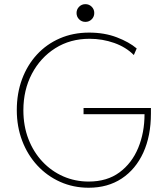

<svg xmlns="http://www.w3.org/2000/svg" viewBox="-20 -882 795 910"><path d="M400.4 7.8Q327.6 7.8 265.4 -20Q203.1 -47.9 157 -97.7Q110.8 -147.5 85.2 -214.6Q59.6 -281.7 59.6 -360.4Q59.6 -439.9 84.5 -506.8Q109.4 -573.7 155 -623.3Q200.7 -672.9 263.7 -700.2Q326.7 -727.5 402.3 -727.5Q475.1 -727.5 533.7 -705.1Q592.3 -682.6 627.9 -652.3L614.3 -621.1Q577.1 -658.7 521.2 -678.5Q465.3 -698.2 404.3 -698.2Q313 -698.2 242.2 -653.6Q171.4 -608.9 131.1 -532.2Q90.8 -455.6 90.8 -359.4Q90.8 -285.2 114.7 -223.1Q138.7 -161.1 181.2 -116Q223.6 -70.8 279.8 -46.1Q335.9 -21.5 400.4 -21.5Q487.3 -21.5 546.1 -64.9Q605 -108.4 635 -180.9Q665 -253.4 665 -340.8H376V-370.1H695.3V-343.8Q695.3 -237.8 659.2 -158.7Q623 -79.6 556.9 -35.9Q490.7 7.8 400.4 7.8ZM384.8 -778.3Q367.2 -778.3 355 -790.5Q342.8 -802.7 342.8 -820.3Q342.8 -837.9 355 -850.1Q367.2 -862.3 384.8 -862.3Q402.3 -862.3 414.6 -850.1Q426.8 -837.9 426.8 -820.3Q426.8 -802.7 414.6 -790.5Q402.3 -778.3 384.8 -778.3Z"/></svg>

Font: Reddit Sans ExtraLight
Style: Regular
Weight: 250
Designer: Stephen Hutchings
Foundry: Reddit
Version: Version 1.014